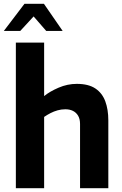

<svg xmlns="http://www.w3.org/2000/svg" viewBox="-26 -985 641 1005"><path d="M57 0V-762H205V-482Q234 -506 280.5 -526Q327 -546 376 -546Q437 -546 473 -522Q509 -498 525 -455Q541 -412 541 -355V0H393V-336Q393 -362 383 -379Q373 -396 356 -404.5Q339 -413 316 -413Q295 -413 275.5 -407.5Q256 -402 238.5 -393Q221 -384 205 -373V0ZM-6 -823 102 -965H204L302 -823H216L150 -899L80 -823Z"/></svg>

Font: Exo Thin
Style: Bold
Weight: 700
Version: Version 2.000